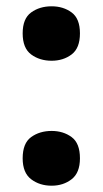

<svg xmlns="http://www.w3.org/2000/svg" viewBox="-20 -577 326 610"><path d="M52 -471Q52 -424 79 -404Q106 -384 144 -384Q181 -384 207.5 -404Q234 -424 234 -471Q234 -518 207.5 -537.5Q181 -557 144 -557Q106 -557 79 -537.5Q52 -518 52 -471ZM52 -74Q52 -28 79 -7.5Q106 13 144 13Q181 13 207.5 -7.5Q234 -28 234 -74Q234 -122 207.5 -141.5Q181 -161 144 -161Q106 -161 79 -141.5Q52 -122 52 -74Z"/></svg>

Font: Noto Sans UI Extra
Style: Regular
Weight: 800
Designer: Monotype Design Team
Foundry: Monotype Imaging Inc.
Version: Version 1.901